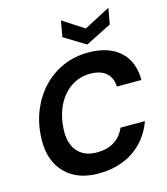

<svg xmlns="http://www.w3.org/2000/svg" viewBox="-135 -1046 1012 1162"><g transform="rotate(-15 370.5 -465.0)"><path d="M339 12Q245 12 180.5 -26Q116 -64 84.5 -131.5Q53 -199 58 -289Q62 -380 94 -457Q126 -534 180.5 -591.5Q235 -649 307.5 -680.5Q380 -712 465 -712Q592 -712 663 -648Q734 -584 734 -468H580Q578 -524 543 -554.5Q508 -585 442 -585Q392 -585 349 -564Q306 -543 274 -505Q242 -467 223.5 -415Q205 -363 202 -301Q199 -242 217 -200.5Q235 -159 271.5 -136.5Q308 -114 362 -114Q427 -114 471 -142Q515 -170 537 -222H690Q664 -149 613.5 -96Q563 -43 493 -15.5Q423 12 339 12ZM654 -942 636 -842 473 -760 339 -842 357 -942 490 -856Z"/></g></svg>

Font: DM Sans ExtraBold
Style: Italic
Weight: 800
Italic angle: -10°
Designer: Colophon Foundry, Jonny Pinhorn
Foundry: Colophon Foundry
Version: Version 4.004;gftools[0.9.30]